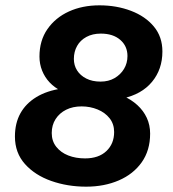

<svg xmlns="http://www.w3.org/2000/svg" viewBox="-20 -690 650 720"><path d="M303 10Q233 10 172 -11.5Q111 -33 73.5 -75Q36 -117 36 -178Q36 -228 56.5 -265Q77 -302 116.5 -326Q156 -350 212 -358L210 -349Q185 -361 166.5 -380.5Q148 -400 138 -425Q128 -450 128 -478Q128 -538 158 -581Q188 -624 238.5 -647Q289 -670 353 -670Q417 -670 471 -649.5Q525 -629 557 -590.5Q589 -552 589 -497Q589 -430 550 -383Q511 -336 440 -321V-331Q472 -317 495 -296Q518 -275 530.5 -248Q543 -221 543 -189Q543 -126 511.5 -81.5Q480 -37 425.5 -13.5Q371 10 303 10ZM299 -96Q350 -96 379 -123.5Q408 -151 408 -195Q408 -225 391 -246.5Q374 -268 346 -279.5Q318 -291 286 -291Q253 -291 228 -278.5Q203 -266 188.5 -243.5Q174 -221 174 -191Q174 -161 191 -139.5Q208 -118 236 -107Q264 -96 299 -96ZM357 -384Q387 -384 409.5 -397Q432 -410 445 -431.5Q458 -453 458 -480Q458 -517 431 -540.5Q404 -564 358 -564Q327 -564 304 -551.5Q281 -539 269 -517.5Q257 -496 257 -469Q257 -445 269 -426Q281 -407 303.5 -395.5Q326 -384 357 -384Z"/></svg>

Font: Kantumruy Pro SemiBold
Style: Italic
Weight: 600
Italic angle: -13°
Version: Version 1.002